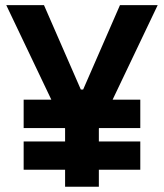

<svg xmlns="http://www.w3.org/2000/svg" viewBox="-20 -713 626 733"><path d="M70.3 -224.1V-332.5H515.6V-224.1ZM70.3 -64.9V-172.9H515.6V-64.9ZM235.8 -207 3.9 -693.4H147.9L288.6 -371.1H297.4L438 -693.4H582L350.1 -207ZM228.5 0V-341.8H357.4V0Z"/></svg>

Font: Cascadia Code
Style: Regular
Weight: 400
Monospace: yes
Designer: Aaron Bell
Foundry: Saja Typeworks
Version: Version 2106.017